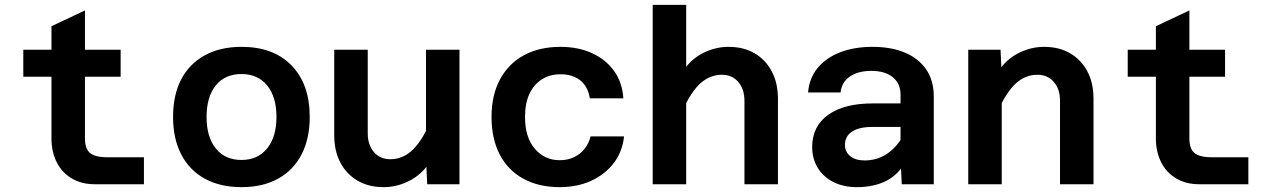

<svg xmlns="http://www.w3.org/2000/svg" viewBox="-20 -759 5240 791"><path d="M370 0Q316 0 275.5 -24Q235 -48 213.5 -91Q192 -134 192 -189V-651L330 -716V-189Q330 -164 337.5 -146.5Q345 -129 365.5 -120Q386 -111 424 -111H573V0ZM76 -443V-554H477V-443Z M975 12Q887 12 823.5 -23Q760 -58 726.5 -123Q693 -188 693 -277Q693 -368 726.5 -432Q760 -496 823.5 -531Q887 -566 975 -566Q1107 -566 1181.5 -489Q1256 -412 1256 -277Q1256 -188 1222.5 -123Q1189 -58 1126 -23Q1063 12 975 12ZM975 -100Q1042 -100 1080.5 -147.5Q1119 -195 1119 -277Q1119 -360 1080.5 -407Q1042 -454 975 -454Q907 -454 869 -407Q831 -360 831 -277Q831 -195 869 -147.5Q907 -100 975 -100Z M1495 -554V-210Q1495 -162 1520.5 -132.5Q1546 -103 1588 -103Q1636 -103 1674.5 -136.5Q1713 -170 1748 -246L1768 -120Q1732 -51 1676.5 -19.5Q1621 12 1561 12Q1498 12 1452.5 -15Q1407 -42 1382 -89.5Q1357 -137 1357 -202V-554ZM1873 -554V0H1740L1735 -107V-554Z M2286 12Q2199 12 2135.5 -23Q2072 -58 2038.5 -123Q2005 -188 2005 -277Q2005 -368 2040.5 -433Q2076 -498 2139.5 -532Q2203 -566 2289 -566Q2362 -566 2419 -540Q2476 -514 2510 -466.5Q2544 -419 2548 -354H2410Q2402 -403 2370.5 -428Q2339 -453 2289 -453Q2246 -453 2213 -432.5Q2180 -412 2161.5 -373Q2143 -334 2143 -277Q2143 -193 2183.5 -146Q2224 -99 2286 -99Q2318 -99 2344 -111Q2370 -123 2388 -145.5Q2406 -168 2413 -197H2551Q2544 -133 2508 -86.5Q2472 -40 2415 -14Q2358 12 2286 12Z M3047 0V-343Q3047 -392 3021.5 -421.5Q2996 -451 2954 -451Q2906 -451 2867.5 -417.5Q2829 -384 2794 -308L2774 -433Q2810 -503 2865.5 -534.5Q2921 -566 2981 -566Q3044 -566 3089.5 -539Q3135 -512 3160 -464Q3185 -416 3185 -351V0ZM2669 0V-739H2807V0Z M3695 0 3690 -108V-369Q3690 -415 3658 -441Q3626 -467 3570 -467Q3515 -467 3481 -443.5Q3447 -420 3443 -378H3309Q3314 -437 3348.5 -479Q3383 -521 3441 -543.5Q3499 -566 3575 -566Q3652 -566 3708.5 -542Q3765 -518 3796 -472.5Q3827 -427 3827 -361V0ZM3510 12Q3455 12 3413.5 -9Q3372 -30 3349 -67.5Q3326 -105 3326 -153Q3326 -239 3392 -286Q3458 -333 3576 -333H3705V-236H3572Q3520 -236 3490.5 -217Q3461 -198 3461 -161Q3461 -134 3482.5 -116Q3504 -98 3542 -98Q3593 -98 3633 -124.5Q3673 -151 3699 -197L3714 -102Q3688 -45 3636 -16.5Q3584 12 3510 12Z M4347 0V-344Q4347 -392 4321.5 -421.5Q4296 -451 4254 -451Q4206 -451 4167.5 -417.5Q4129 -384 4094 -308L4074 -434Q4110 -503 4165.5 -534.5Q4221 -566 4281 -566Q4344 -566 4389.5 -539Q4435 -512 4460 -464.5Q4485 -417 4485 -352V0ZM3969 0V-554H4102L4107 -447V0Z M4920 0Q4866 0 4825.5 -24Q4785 -48 4763.5 -91Q4742 -134 4742 -189V-651L4880 -716V-189Q4880 -164 4887.5 -146.5Q4895 -129 4915.5 -120Q4936 -111 4974 -111H5123V0ZM4626 -443V-554H5027V-443Z"/></svg>

Font: Azeret Mono SemiBold
Style: Regular
Weight: 600
Designer: Martin Vácha
Foundry: Displaay
Version: Version 1.002